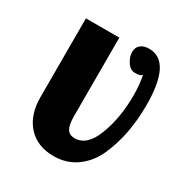

<svg xmlns="http://www.w3.org/2000/svg" viewBox="-131 -616 676 717"><g transform="rotate(30 207.0 -257.0)"><path d="M47 -160V-500H191V-160Q191 -124 201 -107.5Q211 -91 234 -91Q287 -91 316 -167Q345 -243 345 -339Q345 -385 337 -425Q334 -415 307 -415Q287 -415 273 -436Q259 -457 259 -478Q259 -497 272 -508.5Q285 -520 309 -520Q405 -520 405 -332Q405 -270 394.5 -213.5Q384 -157 361.5 -106Q339 -55 297 -24.5Q255 6 199 6Q128 6 87.5 -39Q47 -84 47 -160Z"/></g></svg>

Font: Lobster Two
Style: Bold
Weight: 700
Designer: Pablo Impallari
Foundry: Pablo Impallari. www.impallari.com
Version: Version 1.006